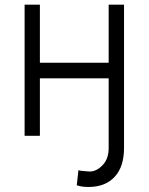

<svg xmlns="http://www.w3.org/2000/svg" viewBox="-20 -565 619 799"><path d="M146 -545.5V-304H432.2V-545.5H496.1V51.5Q496.1 128.9 457 171Q418 213.1 348 213.1Q334.9 213.1 323.7 211.6Q312.5 210.2 299.4 206L306.5 143.1Q310 144.9 320.1 146.1Q330.3 147.4 340.6 147.9Q350.9 148.4 353.7 148.8Q382.1 148.4 407.1 122.2Q432.2 95.9 432.2 51.5V-239H146V0H82.4V-545.5Z"/></svg>

Font: Inter UI Light
Style: Regular
Weight: 300
Designer: Rasmus Andersson
Foundry: rsms
Version: 3.2;8d6f07862